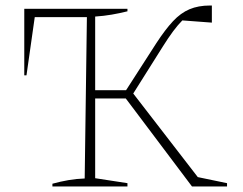

<svg xmlns="http://www.w3.org/2000/svg" viewBox="-20 -676 881 696"><path d="M170 0V-10Q199 -18 228 -23Q257 -28 287 -29L295 -614H106L76 -403H68V-644H442V-635Q414 -628 385 -623Q356 -618 325 -616V-349H437L547 -520Q579 -569 607 -599Q635 -629 667 -642.5Q699 -656 741 -656H748V-594L641 -602Q625 -586 607.5 -562.5Q590 -539 570 -507L463 -337L697 -34L803 -12V0H676L436 -319H325V-30L442 -12V0Z"/></svg>

Font: Piazzolla SC Thin
Style: Regular
Weight: 100
Designer: Juan Pablo del Peral
Foundry: Huerta Tipografica
Version: Version 1.330